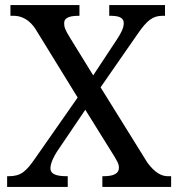

<svg xmlns="http://www.w3.org/2000/svg" viewBox="-20 -734 700 754"><path d="M8 0H246V-42H243C199 -42 178 -51 178 -73C178 -94 193 -122 204 -139L315 -303L414 -144C442 -100 447 -90 447 -75C447 -53 427 -42 387 -42H382V0H652V-42H639C614 -42 588 -56 559 -95L375 -391L520 -600C558 -655 580 -672 619 -672H628V-714H409V-672H412C443 -672 466 -667 466 -643C466 -625 456 -605 441 -582L346 -438L256 -584C234 -619 232 -629 232 -643C232 -659 243 -672 289 -672H292V-714H21V-672H34C64 -672 96 -657 120 -619L285 -351L118 -112C82 -60 62 -42 14 -42H8Z"/></svg>

Font: Noto Fangsong KSS Rotated
Style: Regular
Weight: 400
Designer: LIU Zhao, ZHANG Congyu, Kushim JIANG
Foundry: Guyu Beijing Co. Ltd.
Version: Version 1.000;November 16, 2022;FontCreator 11.5.0.2427 64-b